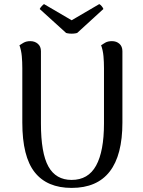

<svg xmlns="http://www.w3.org/2000/svg" viewBox="-20 -905 701 938"><path d="M578 -655V-306Q578 -147 516 -67Q454 13 330 13Q210 13 149.5 -63.5Q89 -140 89 -306V-572Q89 -602 86.5 -630.5Q84 -659 75 -684Q82 -689 95.5 -696.5Q109 -704 128 -704Q150 -704 165 -691Q180 -678 180 -655V-302Q180 -157 216.5 -91.5Q253 -26 330 -26Q411 -26 449.5 -96Q488 -166 488 -302V-572Q488 -602 485.5 -630.5Q483 -659 474 -684Q481 -689 494 -696.5Q507 -704 527 -704Q549 -704 563.5 -691Q578 -678 578 -655ZM357 -744Q351 -742 340.5 -741Q330 -740 319.5 -741Q309 -742 303 -744L174 -861Q176 -866 183 -874Q190 -882 195 -885L330 -806L465 -885Q471 -882 477.5 -874Q484 -866 485 -861Z"/></svg>

Font: Arima Medium
Style: Regular
Weight: 500
Designer: Joana Correia and Natanael Gama
Foundry: NDISCOVER
Version: Version 1.101;gftools[0.9.23]